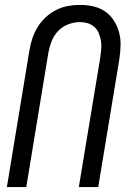

<svg xmlns="http://www.w3.org/2000/svg" viewBox="-20 -762 540 782"><path d="M8 0 100 -558Q104 -582 112 -606Q120 -630 133.5 -652Q147 -674 166.5 -692Q186 -710 209 -721.5Q232 -733 256.5 -737.5Q281 -742 305 -742Q334 -742 360.5 -736Q387 -730 408.5 -715Q430 -700 444 -678Q458 -656 465 -630Q472 -604 471 -576Q470 -548 466 -520L380 0H301L389 -531Q391 -548 392.5 -564.5Q394 -581 391 -597Q388 -613 382 -627.5Q376 -642 364 -652.5Q352 -663 337 -667.5Q322 -672 305 -672Q282 -672 258 -663Q234 -654 216.5 -635.5Q199 -617 190 -593.5Q181 -570 177 -547L87 0Z"/></svg>

Font: Iosevka Fixed
Style: Italic
Weight: 400
Italic angle: -9°
Monospace: yes
Designer: Belleve Invis
Foundry: Belleve Invis
Version: Version 33.2.4